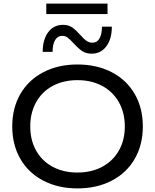

<svg xmlns="http://www.w3.org/2000/svg" viewBox="-20 -1036 860 1066"><path d="M773 -334Q773 -232 728 -154Q683 -76 600.5 -33Q518 10 410 10Q303 10 220.5 -33Q138 -76 93 -154Q48 -232 48 -334Q48 -436 93 -514Q138 -592 220.5 -635Q303 -678 410 -678Q518 -678 600.5 -635Q683 -592 728 -514Q773 -436 773 -334ZM673 -334Q673 -410 640 -468.5Q607 -527 547.5 -559Q488 -591 410 -591Q332 -591 272.5 -559Q213 -527 180.5 -468.5Q148 -410 148 -334Q148 -258 180.5 -200Q213 -142 272.5 -110Q332 -78 410 -78Q488 -78 547.5 -110Q607 -142 640 -200Q673 -258 673 -334ZM489 -738Q457 -738 436 -752.5Q415 -767 389 -795Q369 -817 356 -827Q343 -837 326 -837Q300 -837 286 -813.5Q272 -790 272 -748H217Q217 -816 247.5 -857Q278 -898 330 -898Q360 -898 380.5 -884Q401 -870 425 -843Q444 -821 459 -810Q474 -799 494 -799Q519 -799 532.5 -822.5Q546 -846 546 -888H601Q601 -820 570.5 -779Q540 -738 489 -738ZM237 -1016H577V-958H237Z"/></svg>

Font: Madhuban
Style: Regular
Weight: 400
Designer: jaikishan Patel
Foundry: MagicType
Version: Version 1.000